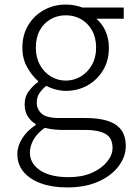

<svg xmlns="http://www.w3.org/2000/svg" viewBox="-20 -567 584 841"><path d="M275 254Q208 254 159 236Q110 218 83 185.5Q56 153 56 108Q56 73 77 39.5Q98 6 136 -19V-24Q115 -36 101.5 -57.5Q88 -79 88 -110Q88 -145 108 -170Q128 -195 147 -208V-212Q121 -234 99.5 -271.5Q78 -309 78 -358Q78 -414 103.5 -456.5Q129 -499 172.5 -523Q216 -547 268 -547Q291 -547 309.5 -543Q328 -539 341 -534H522V-485H402Q427 -464 442 -431Q457 -398 457 -357Q457 -302 431.5 -259.5Q406 -217 363.5 -193Q321 -169 268 -169Q247 -169 224 -175Q201 -181 183 -191Q166 -178 153.5 -160Q141 -142 141 -117Q141 -89 162 -69.5Q183 -50 241 -50H354Q444 -50 487.5 -20.5Q531 9 531 73Q531 119 499.5 161Q468 203 410.5 228.5Q353 254 275 254ZM268 -214Q304 -214 334 -232Q364 -250 382.5 -282.5Q401 -315 401 -358Q401 -402 383 -434Q365 -466 335 -483Q305 -500 268 -500Q232 -500 202 -483Q172 -466 154.5 -434.5Q137 -403 137 -358Q137 -315 155 -282.5Q173 -250 203 -232Q233 -214 268 -214ZM281 209Q340 209 382.5 190Q425 171 449 141.5Q473 112 473 81Q473 37 442 19.5Q411 2 353 2H243Q234 2 215.5 0Q197 -2 176 -7Q142 17 126.5 45.5Q111 74 111 101Q111 149 155.5 179Q200 209 281 209Z"/></svg>

Font: Noto Sans TC Thin Light
Style: Regular
Weight: 300
Version: Version 2.004-H2;hotconv 1.0.118;makeotfexe 2.5.65603